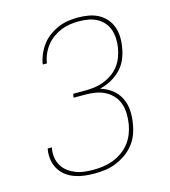

<svg xmlns="http://www.w3.org/2000/svg" viewBox="-111 -832 823 930"><g transform="rotate(-15 300.0 -367.5)"><path d="M249 8Q223 8 198 5Q173 2 149.5 -6.5Q126 -15 107 -29.5Q88 -44 75.5 -65Q63 -86 59 -111Q55 -136 59 -162Q60 -163 60 -164.5Q60 -166 60 -168H81Q81 -166 80.5 -165Q80 -164 80 -162Q76 -139 79.5 -117Q83 -95 94 -76.5Q105 -58 122.5 -45Q140 -32 160.5 -24Q181 -16 203.5 -13.5Q226 -11 249 -11Q273 -11 298 -14.5Q323 -18 347 -27Q371 -36 393 -51.5Q415 -67 431 -87.5Q447 -108 456.5 -132Q466 -156 470 -181Q474 -207 473.5 -232.5Q473 -258 465 -281.5Q457 -305 441 -323Q425 -341 403.5 -352.5Q382 -364 356.5 -368.5Q331 -373 305 -373H245L248 -392H309Q331 -392 354.5 -395Q378 -398 400.5 -406.5Q423 -415 443.5 -429Q464 -443 479 -462.5Q494 -482 502.5 -504.5Q511 -527 515 -550Q519 -573 518 -596.5Q517 -620 510 -641Q503 -662 488.5 -678.5Q474 -695 454.5 -705.5Q435 -716 412 -720Q389 -724 366 -724Q344 -724 321.5 -721Q299 -718 277.5 -709.5Q256 -701 236 -687Q216 -673 201 -654Q186 -635 176.5 -613.5Q167 -592 164 -570Q164 -570 163.5 -569Q163 -568 163 -567H143Q143 -568 143 -569Q143 -570 143 -571Q147 -595 157.5 -619Q168 -643 184 -664Q200 -685 222 -700.5Q244 -716 268 -726Q292 -736 316.5 -739.5Q341 -743 366 -743Q392 -743 418 -738.5Q444 -734 466 -722.5Q488 -711 504.5 -692.5Q521 -674 529.5 -650.5Q538 -627 539 -600.5Q540 -574 535 -547Q531 -519 519 -490.5Q507 -462 485.5 -440Q464 -418 436.5 -403.5Q409 -389 380 -382Q411 -373 436.5 -354Q462 -335 476.5 -307Q491 -279 493.5 -245.5Q496 -212 490 -178Q486 -151 476 -124.5Q466 -98 448 -75.5Q430 -53 406 -36.5Q382 -20 356 -9.5Q330 1 303 4.5Q276 8 249 8Z"/></g></svg>

Font: Iosevka SS04 Thin Extended
Style: Italic
Weight: 100
Width: 7
Italic angle: -9°
Monospace: yes
Designer: Belleve Invis
Foundry: Belleve Invis
Version: Version 19.0.0; ttfautohint (v1.8.4)